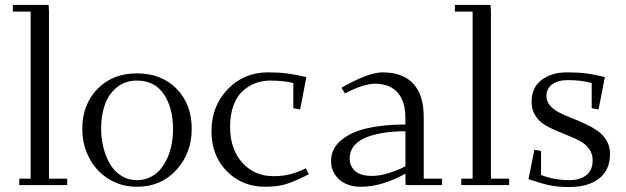

<svg xmlns="http://www.w3.org/2000/svg" viewBox="-20 -749 2533 777"><path d="M32.2 -702.1V-729H176.8L178.2 -702.1V-25.9H252V0H58.1V-25.9H104V-702.1Z M313 -228Q313 -325.7 374.3 -388.9Q435.5 -452.1 534.2 -452.1Q633.8 -452.1 694.8 -389.6Q755.9 -327.1 755.9 -228Q755.9 -129.4 693.8 -61.3Q631.8 6.8 534.2 6.8Q470.2 6.8 419.2 -25.1Q368.2 -57.1 340.6 -110.6Q313 -164.1 313 -228ZM389.2 -228Q389.2 -189.5 398.2 -153.1Q407.2 -116.7 424.3 -86.7Q441.4 -56.6 470 -38.3Q498.5 -20 534.2 -20Q563.5 -20 587.9 -32Q612.3 -43.9 628.9 -63.7Q645.5 -83.5 657.5 -110.1Q669.4 -136.7 674.8 -166Q680.2 -195.3 680.2 -226.1Q680.2 -312.5 643.1 -367.7Q606 -422.9 534.2 -422.9Q486.3 -422.9 452.9 -395.5Q419.4 -368.2 404.3 -325.2Q389.2 -282.2 389.2 -228Z M835.9 -217.8Q835.9 -319.8 901.4 -387.9Q966.8 -456.1 1064.9 -456.1Q1108.9 -456.1 1141.1 -451.9Q1173.3 -447.8 1219.7 -437L1194.8 -306.2L1167 -311V-413.1Q1128.4 -422.9 1071.8 -422.9Q1042 -422.9 1014.6 -412.8Q987.3 -402.8 963.4 -381.8Q939.5 -360.8 925.3 -323.2Q911.1 -285.6 911.1 -235.8Q911.1 -145.5 960.4 -90.8Q1009.8 -36.1 1085.9 -36.1Q1124 -36.1 1153.8 -43.7Q1183.6 -51.3 1217.8 -67.9L1230 -43.9Q1173.8 -15.1 1138.2 -4.2Q1102.5 6.8 1052.7 6.8Q960 6.8 897.9 -56.2Q835.9 -119.1 835.9 -217.8Z M1319.8 -97.2Q1319.8 -147.5 1360.4 -181.4Q1400.9 -215.3 1466.8 -230.2Q1532.7 -245.1 1620.6 -245.1V-270Q1620.6 -340.3 1588.4 -375.2Q1556.2 -410.2 1496.6 -410.2Q1452.1 -410.2 1376 -371.1L1361.8 -394Q1470.7 -456.1 1528.8 -456.1Q1610.4 -456.1 1652.6 -410.2Q1694.8 -364.3 1694.8 -274.9V-25.9H1769V0H1621.6L1620.6 -23.9V-45.9Q1523.9 6.8 1440.9 6.8Q1385.7 6.8 1352.8 -22.7Q1319.8 -52.2 1319.8 -97.2ZM1395 -106.9Q1395 -94.7 1398.9 -83.5Q1402.8 -72.3 1412.1 -61.3Q1421.4 -50.3 1440.2 -43.7Q1459 -37.1 1484.9 -37.1Q1518.6 -37.1 1556.6 -49.6Q1594.7 -62 1620.6 -76.2V-217.8Q1577.1 -217.8 1539.8 -212.6Q1502.4 -207.5 1468.3 -195.6Q1434.1 -183.6 1414.6 -160.9Q1395 -138.2 1395 -106.9Z M1820.8 -702.1V-729H1965.3L1966.8 -702.1V-25.9H2040.5V0H1846.7V-25.9H1892.6V-702.1Z M2118.7 -23.9 2142.6 -143.1 2169.4 -138.2V-41Q2223.1 -20 2283.7 -20Q2326.7 -20 2352.5 -39.8Q2378.4 -59.6 2378.4 -100.1Q2378.4 -126 2364.7 -145.5Q2351.1 -165 2329.3 -177Q2307.6 -189 2281.2 -199.5Q2254.9 -210 2228.5 -221.2Q2202.1 -232.4 2180.4 -246.6Q2158.7 -260.7 2145 -283.7Q2131.3 -306.6 2131.3 -336.9Q2131.3 -394.5 2171.4 -425.3Q2211.4 -456.1 2274.4 -456.1Q2319.8 -456.1 2351.3 -452.1Q2382.8 -448.2 2427.7 -437L2402.3 -306.2L2374.5 -311V-413.1Q2331.1 -424.8 2278.3 -424.8Q2238.3 -424.8 2214.8 -407.7Q2191.4 -390.6 2191.4 -359.9Q2191.4 -338.9 2205.6 -322.3Q2219.7 -305.7 2242.4 -293.9Q2265.1 -282.2 2292.7 -271.5Q2320.3 -260.7 2347.7 -248Q2375 -235.4 2397.7 -220Q2420.4 -204.6 2434.6 -180.4Q2448.7 -156.2 2448.7 -126Q2448.7 -61.5 2405 -26.9Q2361.3 7.8 2283.7 7.8Q2237.3 7.8 2204.8 1Q2172.4 -5.9 2118.7 -23.9Z"/></svg>

Font: Dehuti
Style: Book
Weight: 400
Version: Version 1.2